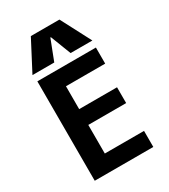

<svg xmlns="http://www.w3.org/2000/svg" viewBox="-237 -1110 1074 1221"><g transform="rotate(-30 300.0 -500.0)"><path d="M87 0V-730H517V-612H229V-444H507V-328H229V-118H517V0ZM80 -780 195 -1000H405L520 -780H360L302 -930H298L240 -780Z"/></g></svg>

Font: M PLUS Code Latin Expanded
Style: Bold
Weight: 700
Width: 7
Designer: Coji Morishita
Foundry: UNDERFOREST DESIGN
Version: Version 1.002; ttfautohint (v1.8.3)